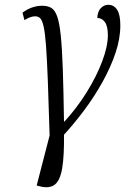

<svg xmlns="http://www.w3.org/2000/svg" viewBox="-20 -563 534 801"><path d="M149 215 133 211 187 2Q183 -136 179.5 -227Q176 -318 172 -372Q168 -426 162 -452.5Q156 -479 147.5 -487Q139 -495 127 -495Q107 -495 82 -479L74 -510Q92 -524 113 -531.5Q134 -539 156 -539Q179 -539 194 -530Q209 -521 218.5 -494.5Q228 -468 233.5 -415Q239 -362 242 -274.5Q245 -187 247 -56H249Q302 -114 342.5 -179.5Q383 -245 406.5 -307.5Q430 -370 430 -416Q430 -454 417.5 -471Q405 -488 386 -488Q387 -515 400.5 -529Q414 -543 432 -543Q455 -543 468.5 -522.5Q482 -502 482 -457Q482 -402 462 -342.5Q442 -283 408.5 -222.5Q375 -162 333 -105.5Q291 -49 247 -1Q248 88 239.5 138.5Q231 189 209.5 206.5Q188 224 149 215Z"/></svg>

Font: Noto Serif SemiCondensed Light
Style: Italic
Weight: 300
Width: 4
Italic angle: -12°
Designer: Monotype Design Team
Foundry: Monotype Imaging Inc.
Version: Version 2.013; ttfautohint (v1.8.4.7-5d5b)